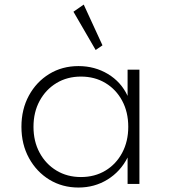

<svg xmlns="http://www.w3.org/2000/svg" viewBox="-20 -824 756 860"><path d="M331.5 16Q403.5 16 461.5 -19.8Q519.5 -55.5 551.5 -118.5V0H604.5V-512H551.5V-394.5Q522.5 -457 463.5 -492.5Q404.5 -528 331.5 -528Q258.5 -528 200.8 -492.8Q143 -457.5 109.5 -396Q76 -334.5 76 -256Q76 -177.5 109.8 -116Q143.5 -54.5 201.2 -19.2Q259 16 331.5 16ZM342.5 -31Q281 -31 233 -60Q185 -89 157.5 -139.8Q130 -190.5 130 -256Q130 -321.5 157.5 -372.2Q185 -423 233 -452Q281 -481 342.5 -481Q404.5 -481 452.2 -452.2Q500 -423.5 527.2 -372.8Q554.5 -322 554.5 -256Q554.5 -190.5 527.2 -139.5Q500 -88.5 452.2 -59.8Q404.5 -31 342.5 -31ZM408.5 -600 439 -621 355 -803.5 309 -771.5Z"/></svg>

Font: Spartan Light
Style: Regular
Weight: 300
Designer: Matt Bailey, Mirko Velimirovic
Foundry: Matt Bailey
Version: Version 1.003; ttfautohint (v1.8.3)